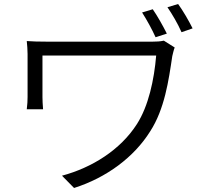

<svg xmlns="http://www.w3.org/2000/svg" viewBox="-20 -877 1040 954"><path d="M739 -831 686 -815C709 -779 735 -732 753 -692L809 -710C790 -748 762 -798 739 -831ZM865 -857 812 -841C836 -806 863 -760 882 -717L937 -736C917 -776 889 -824 865 -857ZM848 -641 794 -675C778 -671 756 -670 737 -670H217C174 -670 139 -671 113 -673C115 -652 117 -631 117 -609V-395C117 -377 116 -357 113 -334H194C192 -358 191 -380 191 -395V-601H756C746 -481 718 -350 660 -260C578 -132 437 -44 288 -4L348 57C509 6 646 -96 726 -224C798 -335 818 -477 836 -598C838 -607 844 -632 848 -641Z"/></svg>

Font: Source Han Sans JP Normal
Style: Regular
Weight: 350
Designer: Ryoko NISHIZUKA 西塚涼子 (kana, bopomofo & ideographs); Paul D. Hunt (Latin, Greek & Cyrillic); Sandoll Communications 산돌커뮤니
Foundry: Adobe
Version: Version 2.002;hotconv 1.0.116;makeotfexe 2.5.65601